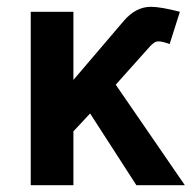

<svg xmlns="http://www.w3.org/2000/svg" viewBox="-20 -547 577 567"><path d="M382.8 0 246.1 -211.9 196.8 -159.2V0H70.8V-512.2H196.8V-311L345.2 -484.9Q380.9 -526.9 425.8 -526.9Q454.1 -526.9 511.2 -512.2L481 -417Q459 -424.8 449.2 -424.8Q440.9 -424.8 436 -421.4Q431.2 -418 424.8 -412.1L321.8 -296.9L525.9 0Z"/></svg>

Font: Clear Sans
Style: Bold
Weight: 700
Foundry: Intel Corporation
Version: Version 1.00